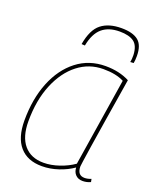

<svg xmlns="http://www.w3.org/2000/svg" viewBox="-139 -818 745 911"><g transform="rotate(20 233.5 -362.5)"><path d="M389 10Q367 10 353.5 -3.5Q340 -17 339 -40Q308 -18 266.5 -4Q225 10 183 10Q110 10 71 -35Q32 -80 32 -166Q32 -275 66 -359.5Q100 -444 162 -492Q224 -540 307 -540Q376 -540 428 -513Q407 -384 393 -296.5Q379 -209 371 -156.5Q363 -104 359.5 -79.5Q356 -55 356 -52Q356 -7 393 -7Q408 -7 426 -14L429 1Q410 10 389 10ZM336 -58 406 -502Q366 -523 302 -523Q230 -523 173.5 -479Q117 -435 84 -355Q51 -275 51 -169Q51 -91 86 -49.5Q121 -8 185 -8Q223 -8 264 -22Q305 -36 336 -58ZM316 -735Q373 -735 401 -712.5Q429 -690 429 -635Q429 -614 426 -599L409 -598Q411 -607 411.5 -615.5Q412 -624 412 -634Q410 -681 385.5 -699Q361 -717 313 -717Q258 -717 225 -689Q192 -661 180 -598L163 -599Q176 -675 214 -705Q252 -735 316 -735Z"/></g></svg>

Font: Georama Thin
Style: Italic
Weight: 100
Italic angle: -9°
Designer: Jean-Baptiste Levee
Foundry: Production Type
Version: Version 1.000